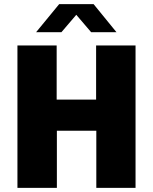

<svg xmlns="http://www.w3.org/2000/svg" viewBox="-20 -905 737 925"><path d="M64 0V-686H253V-425H443V-686H633V0H444V-275H254V0ZM154 -750 265 -885H431L541 -750H419L331 -853H364L276 -750Z"/></svg>

Font: Chivo Medium ExtraBold
Style: Regular
Weight: 800
Version: Version 2.002